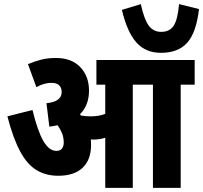

<svg xmlns="http://www.w3.org/2000/svg" viewBox="-20 -914 988 934"><path d="M423 -209Q423 -137 382 -98Q341 -59 263 -59Q204 -59 158.5 -86Q113 -113 78.5 -176.5Q44 -240 16 -348L138 -379Q163 -276 191 -228Q219 -180 254 -180Q273 -180 281.5 -191.5Q290 -203 290 -220Q290 -246 281.5 -266.5Q273 -287 260 -305Q241 -300 220 -298L206 -412Q280 -419 280 -466Q280 -487 268 -499Q256 -511 230 -511Q214 -511 195 -506Q176 -501 157 -490L116 -602Q147 -615 179 -623.5Q211 -632 252 -632Q328 -632 370.5 -587.5Q413 -543 413 -473Q413 -436 401.5 -407.5Q390 -379 369 -358Q372 -355 374 -352Q397 -348 420 -348Q439 -348 456 -350.5Q473 -353 492 -360V-502H449V-622H927V-502H859V0H724V-502H626V0H492V-244Q477 -239 462 -237Q447 -235 432 -235Q427 -235 422 -236Q423 -223 423 -209ZM948 -870Q935 -756 891 -706.5Q847 -657 763 -657Q688 -657 643 -708Q598 -759 573 -866L665 -894Q681 -820 703.5 -789.5Q726 -759 764 -759Q806 -759 825.5 -790Q845 -821 851 -894Z"/></svg>

Font: Noto Sans ExtraCondensed ExtraBold
Style: Italic
Weight: 800
Width: 2
Italic angle: -12°
Designer: Monotype Design Team
Foundry: Monotype Imaging Inc.
Version: Version 2.013; ttfautohint (v1.8.4.7-5d5b)